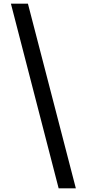

<svg xmlns="http://www.w3.org/2000/svg" viewBox="-20 -852 468 1038"><path d="M39 -832H131L390 166H297Z"/></svg>

Font: Noto Sans Gurmukhi UI SemiCondensed Medium
Style: Regular
Weight: 500
Width: 4
Designer: Jelle Bosma - Monotype Design Team
Foundry: Monotype Imaging Inc.
Version: Version 2.004; ttfautohint (v1.8.4.7-5d5b)